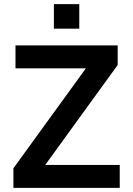

<svg xmlns="http://www.w3.org/2000/svg" viewBox="-20 -910 645 930"><path d="M45 0V-95L396 -579H55V-690H550V-595L199 -111H560V0ZM241 -771V-890H364V-771Z"/></svg>

Font: Oxanium ExtraLight SemiBold
Style: Regular
Weight: 600
Version: Version 2.000